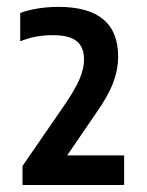

<svg xmlns="http://www.w3.org/2000/svg" viewBox="-20 -458 418 546"><path d="M333 -16V68H44V14L163.5 -159.5Q193 -202.5 206 -232.5Q219 -262.5 219 -288.5Q219 -324.5 197.8 -341.2Q176.5 -358 130.5 -358Q79.5 -358 37.5 -340.5V-421Q58 -429 87.2 -433.8Q116.5 -438.5 146 -438.5Q316 -438.5 316 -297Q316 -259.5 301 -220.8Q286 -182 251 -133L171 -16Z"/></svg>

Font: Encode Sans Condensed SemiBold
Style: Regular
Weight: 600
Width: 3
Designer: Multiple Designers
Foundry: Impallari Type
Version: Version 2.000